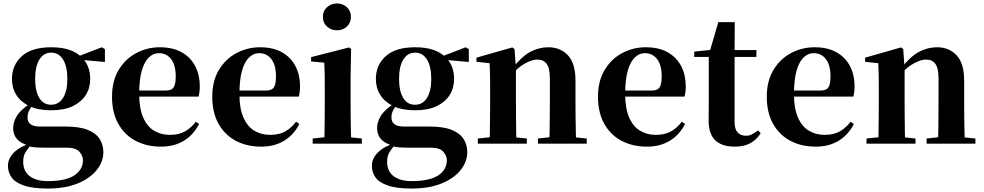

<svg xmlns="http://www.w3.org/2000/svg" viewBox="-20 -830 5682 1109"><path d="M256 259Q167 259 116.5 241Q66 223 46 193.5Q26 164 26 128Q26 86 60 51.5Q94 17 163 -6L166 0Q141 27 127.5 49Q114 71 114 104Q114 159 151.5 187.5Q189 216 256 216Q358 216 408.5 183.5Q459 151 459 95Q459 70 438.5 46.5Q418 23 366 23H253Q211 23 186.5 21.5Q162 20 140 13V9Q56 -16 56 -90Q56 -125 77.5 -160.5Q99 -196 155 -232V-241L174 -232Q156 -208 147.5 -190.5Q139 -173 139 -150Q139 -126 156.5 -112.5Q174 -99 214 -99H360Q439 -99 486.5 -80Q534 -61 555.5 -27.5Q577 6 577 50Q577 103 539.5 151Q502 199 430 229Q358 259 256 259ZM275 -193Q200 -193 150 -217Q100 -241 74.5 -281.5Q49 -322 49 -374Q49 -454 106 -505.5Q163 -557 276 -557Q338 -557 382.5 -541.5Q427 -526 453 -497L458 -493Q501 -446 501 -374Q501 -322 475.5 -281.5Q450 -241 400.5 -217Q351 -193 275 -193ZM275 -225Q320 -225 344.5 -265Q369 -305 369 -374Q369 -447 344 -486.5Q319 -526 276 -526Q232 -526 207.5 -486Q183 -446 183 -374Q183 -305 206.5 -265Q230 -225 275 -225ZM419 -487V-502H425L568 -557L586 -546V-472Z M910 17Q827 17 763.5 -16.5Q700 -50 663.5 -114.5Q627 -179 627 -272Q627 -363 666 -427Q705 -491 768 -524Q831 -557 903 -557Q979 -557 1030.5 -527.5Q1082 -498 1108 -447Q1134 -396 1134 -333Q1134 -299 1127 -272H691V-307H937Q971 -307 983 -325.5Q995 -344 995 -388Q995 -454 968.5 -488.5Q942 -523 897 -523Q866 -523 840 -498.5Q814 -474 799 -422Q784 -370 784 -286Q784 -204 807 -151.5Q830 -99 870 -75Q910 -51 961 -51Q1014 -51 1049.5 -71.5Q1085 -92 1111 -127L1130 -114Q1098 -51 1042 -17Q986 17 910 17Z M1489 17Q1406 17 1342.5 -16.5Q1279 -50 1242.5 -114.5Q1206 -179 1206 -272Q1206 -363 1245 -427Q1284 -491 1347 -524Q1410 -557 1482 -557Q1558 -557 1609.5 -527.5Q1661 -498 1687 -447Q1713 -396 1713 -333Q1713 -299 1706 -272H1270V-307H1516Q1550 -307 1562 -325.5Q1574 -344 1574 -388Q1574 -454 1547.5 -488.5Q1521 -523 1476 -523Q1445 -523 1419 -498.5Q1393 -474 1378 -422Q1363 -370 1363 -286Q1363 -204 1386 -151.5Q1409 -99 1449 -75Q1489 -51 1540 -51Q1593 -51 1628.5 -71.5Q1664 -92 1690 -127L1709 -114Q1677 -51 1621 -17Q1565 17 1489 17Z M1786 0V-30L1892 -41H1962L2070 -30V0ZM1853 0Q1854 -26 1854.5 -68Q1855 -110 1855.5 -156Q1856 -202 1856 -236V-313Q1856 -363 1855.5 -398Q1855 -433 1853 -468L1777 -475V-500L1996 -556L2008 -547L2005 -390V-236Q2005 -202 2005.5 -156Q2006 -110 2007 -68Q2008 -26 2009 0ZM1926 -655Q1893 -655 1869 -676.5Q1845 -698 1845 -733Q1845 -767 1869 -788.5Q1893 -810 1926 -810Q1960 -810 1983.5 -788.5Q2007 -767 2007 -733Q2007 -698 1983.5 -676.5Q1960 -655 1926 -655Z M2358 259Q2269 259 2218.5 241Q2168 223 2148 193.5Q2128 164 2128 128Q2128 86 2162 51.5Q2196 17 2265 -6L2268 0Q2243 27 2229.5 49Q2216 71 2216 104Q2216 159 2253.5 187.5Q2291 216 2358 216Q2460 216 2510.5 183.5Q2561 151 2561 95Q2561 70 2540.5 46.5Q2520 23 2468 23H2355Q2313 23 2288.5 21.5Q2264 20 2242 13V9Q2158 -16 2158 -90Q2158 -125 2179.5 -160.5Q2201 -196 2257 -232V-241L2276 -232Q2258 -208 2249.5 -190.5Q2241 -173 2241 -150Q2241 -126 2258.5 -112.5Q2276 -99 2316 -99H2462Q2541 -99 2588.5 -80Q2636 -61 2657.5 -27.5Q2679 6 2679 50Q2679 103 2641.5 151Q2604 199 2532 229Q2460 259 2358 259ZM2377 -193Q2302 -193 2252 -217Q2202 -241 2176.5 -281.5Q2151 -322 2151 -374Q2151 -454 2208 -505.5Q2265 -557 2378 -557Q2440 -557 2484.5 -541.5Q2529 -526 2555 -497L2560 -493Q2603 -446 2603 -374Q2603 -322 2577.5 -281.5Q2552 -241 2502.5 -217Q2453 -193 2377 -193ZM2377 -225Q2422 -225 2446.5 -265Q2471 -305 2471 -374Q2471 -447 2446 -486.5Q2421 -526 2378 -526Q2334 -526 2309.5 -486Q2285 -446 2285 -374Q2285 -305 2308.5 -265Q2332 -225 2377 -225ZM2521 -487V-502H2527L2670 -557L2688 -546V-472Z M2740 0V-30L2845 -41H2916L3023 -30V0ZM2808 0Q2809 -26 2809.5 -68Q2810 -110 2810.5 -156Q2811 -202 2811 -236V-316Q2811 -365 2810.5 -397Q2810 -429 2808 -465L2732 -473V-497L2939 -556L2952 -547L2960 -435V-432V-236Q2960 -202 2960.5 -156Q2961 -110 2961.5 -68Q2962 -26 2963 0ZM3087 0V-30L3190 -41H3260L3369 -30V0ZM3153 0Q3154 -26 3154.5 -67.5Q3155 -109 3155.5 -155Q3156 -201 3156 -236V-376Q3156 -437 3137.5 -461.5Q3119 -486 3083 -486Q3053 -486 3010 -462Q2967 -438 2924 -386L2920 -431H2936Q2993 -504 3043 -530.5Q3093 -557 3147 -557Q3217 -557 3260.5 -510.5Q3304 -464 3304 -365V-236Q3304 -201 3304.5 -155Q3305 -109 3306 -67.5Q3307 -26 3308 0Z M3717 17Q3634 17 3570.5 -16.5Q3507 -50 3470.5 -114.5Q3434 -179 3434 -272Q3434 -363 3473 -427Q3512 -491 3575 -524Q3638 -557 3710 -557Q3786 -557 3837.5 -527.5Q3889 -498 3915 -447Q3941 -396 3941 -333Q3941 -299 3934 -272H3498V-307H3744Q3778 -307 3790 -325.5Q3802 -344 3802 -388Q3802 -454 3775.5 -488.5Q3749 -523 3704 -523Q3673 -523 3647 -498.5Q3621 -474 3606 -422Q3591 -370 3591 -286Q3591 -204 3614 -151.5Q3637 -99 3677 -75Q3717 -51 3768 -51Q3821 -51 3856.5 -71.5Q3892 -92 3918 -127L3937 -114Q3905 -51 3849 -17Q3793 17 3717 17Z M4149 -501V-541H4349V-501ZM4224 17Q4150 17 4111.5 -19.5Q4073 -56 4073 -135Q4073 -164 4073.5 -188Q4074 -212 4074 -242V-501H3990V-532L4097 -543L4079 -531L4129 -702H4224L4223 -524V-514V-125Q4223 -84 4240.5 -65Q4258 -46 4288 -46Q4308 -46 4323 -54Q4338 -62 4358 -77L4374 -61Q4352 -24 4315 -3.5Q4278 17 4224 17Z M4692 17Q4609 17 4545.5 -16.5Q4482 -50 4445.5 -114.5Q4409 -179 4409 -272Q4409 -363 4448 -427Q4487 -491 4550 -524Q4613 -557 4685 -557Q4761 -557 4812.5 -527.5Q4864 -498 4890 -447Q4916 -396 4916 -333Q4916 -299 4909 -272H4473V-307H4719Q4753 -307 4765 -325.5Q4777 -344 4777 -388Q4777 -454 4750.5 -488.5Q4724 -523 4679 -523Q4648 -523 4622 -498.5Q4596 -474 4581 -422Q4566 -370 4566 -286Q4566 -204 4589 -151.5Q4612 -99 4652 -75Q4692 -51 4743 -51Q4796 -51 4831.5 -71.5Q4867 -92 4893 -127L4912 -114Q4880 -51 4824 -17Q4768 17 4692 17Z M4985 0V-30L5090 -41H5161L5268 -30V0ZM5053 0Q5054 -26 5054.5 -68Q5055 -110 5055.5 -156Q5056 -202 5056 -236V-316Q5056 -365 5055.5 -397Q5055 -429 5053 -465L4977 -473V-497L5184 -556L5197 -547L5205 -435V-432V-236Q5205 -202 5205.5 -156Q5206 -110 5206.5 -68Q5207 -26 5208 0ZM5332 0V-30L5435 -41H5505L5614 -30V0ZM5398 0Q5399 -26 5399.5 -67.5Q5400 -109 5400.5 -155Q5401 -201 5401 -236V-376Q5401 -437 5382.5 -461.5Q5364 -486 5328 -486Q5298 -486 5255 -462Q5212 -438 5169 -386L5165 -431H5181Q5238 -504 5288 -530.5Q5338 -557 5392 -557Q5462 -557 5505.5 -510.5Q5549 -464 5549 -365V-236Q5549 -201 5549.5 -155Q5550 -109 5551 -67.5Q5552 -26 5553 0Z"/></svg>

Font: Noto Serif TC ExtraBold
Style: Regular
Weight: 800
Designer: Ryoko NISHIZUKA 西塚涼子 (kana & ideographs); Frank Grießhammer (Latin, Greek & Cyrillic); Wenlong ZHANG 张文龙 (bopomofo); San
Foundry: Adobe
Version: Version 2.002-H1;hotconv 1.1.0;makeotfexe 2.6.0